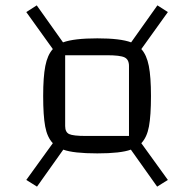

<svg xmlns="http://www.w3.org/2000/svg" viewBox="-20 -701 724 716"><path d="M507 -167 606 -30 566 -5 468 -143Q430 -129 343 -129Q254 -129 216 -143L118 -5L78 -30L177 -167Q156 -189 148.5 -229.5Q141 -270 141 -343Q141 -414 149 -455Q157 -496 177 -518L78 -656L117 -681L215 -543Q256 -558 343 -558Q429 -558 469 -543L567 -681L606 -656L507 -518Q527 -496 535 -455Q543 -414 543 -343Q543 -270 535.5 -229.5Q528 -189 507 -167ZM461 -194V-455Q461 -479 444.5 -487Q428 -495 379 -495H223V-231Q223 -208 238 -201Q253 -194 300 -194Z"/></svg>

Font: Changa ExtraLight
Style: Regular
Weight: 275
Designer: Eduardo Rodriguez Tunni
Foundry: Eduardo Rodriguez Tunni
Version: Version 2.002; ttfautohint (v1.5) -l 8 -r 50 -G 200 -x 14 -H